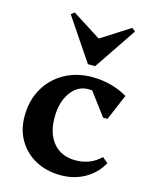

<svg xmlns="http://www.w3.org/2000/svg" viewBox="-121 -877 767 969"><g transform="rotate(15 263.0 -392.0)"><path d="M291 14Q217 14 160 -16.5Q103 -47 70.5 -101.5Q38 -156 38 -227Q38 -309 74 -372Q110 -435 173.5 -470.5Q237 -506 319 -506Q370 -506 417.5 -493Q465 -480 503 -457L446 -322H423L334 -441Q325 -442 315 -442Q258 -442 222 -391Q186 -340 186 -261Q186 -175 228 -126.5Q270 -78 343 -78Q421 -78 474 -130L503 -106Q473 -50 417 -18Q361 14 291 14ZM147 -798 298 -702 448 -798 466 -784 317 -563H279L130 -784Z"/></g></svg>

Font: Platypi SemiBold
Style: Regular
Weight: 600
Designer: David Sargent
Foundry: Bolt Cutter Type
Version: Version 1.200; ttfautohint (v1.8.4.7-5d5b)